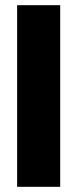

<svg xmlns="http://www.w3.org/2000/svg" viewBox="-20 -720 298 740"><path d="M212 0H46V-700H212Z"/></svg>

Font: Tilda Sans Black
Style: Regular
Weight: 900
Designer: ParaType Ltd
Foundry: ParaType Ltd
Version: Version 1.009